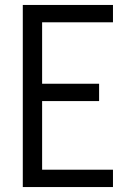

<svg xmlns="http://www.w3.org/2000/svg" viewBox="-20 -755 540 775"><path d="M72 0V-735H436V-665H150V-417H380V-347H150V-70H436V0Z"/></svg>

Font: Iosevka Term Curly
Style: Regular
Weight: 400
Designer: Belleve Invis
Foundry: Belleve Invis
Version: Version 32.3.0